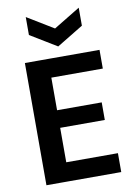

<svg xmlns="http://www.w3.org/2000/svg" viewBox="-97 -960 701 1021"><g transform="rotate(-10 253.0 -450.0)"><path d="M69 0V-660H194V0ZM146 0V-102H473V0ZM146 -288V-383H435V-288ZM146 -559V-660H472V-559ZM116 -900 259 -813 402 -900V-803L259 -716L116 -803Z"/></g></svg>

Font: Bricolage Grotesque SemiCondensed SemiBold
Style: Regular
Weight: 600
Width: 4
Designer: Mathieu Triay
Foundry: Atelier Triay
Version: Version 1.001;gftools[0.9.33.dev8+g029e19f]